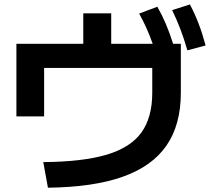

<svg xmlns="http://www.w3.org/2000/svg" viewBox="-20 -832 978 886"><path d="M682.6 -404.3V-518.6H183.6V-294.9H55.7V-629.9H364.3V-770.5H493.2V-629.9H684.6Q658.2 -705.1 622.1 -769.5L706.1 -800.8Q728.5 -761.7 745.8 -720.5Q763.2 -679.2 778.8 -629.9H814.5V-404.3Q814.5 -256.3 748.3 -160.4Q682.1 -64.5 546.6 -16.4Q411.1 31.7 201.2 34.2L179.7 -84Q362.3 -85.4 472.2 -118.2Q582 -150.9 632.3 -220.2Q682.6 -289.6 682.6 -404.3ZM774.4 -785.2 856.4 -811.5Q879.4 -767.6 896.7 -722.4Q914.1 -677.2 928.7 -622.1L844.7 -599.6Q829.6 -652.3 812.7 -696.5Q795.9 -740.7 774.4 -785.2Z"/></svg>

Font: Pretendard JP
Style: Bold
Weight: 700
Designer: Base glyphs from Inter by Rasmus Andersson; Hangeul glyphs from Noto Sans CJK(Source Han Sans) by Jang Soo-young and Kan
Foundry: Kil Hyung-jin
Version: Version 1.309